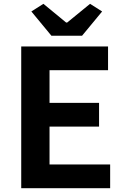

<svg xmlns="http://www.w3.org/2000/svg" viewBox="-20 -984 655 1004"><path d="M91 0V-741H545V-617H239V-446H498V-322H239V-124H556V0ZM249 -797 144 -924 207 -964 326 -866H331L451 -964L514 -924L409 -797Z"/></svg>

Font: Source Han Sans TC
Style: Bold
Weight: 700
Designer: Ryoko NISHIZUKA Ë•øÂ°öÊ∂ºÂ≠ê (kana, bopomofo & ideographs); Paul D. Hunt (Latin, Greek & Cyrillic); Sandoll Communicatio
Foundry: Adobe
Version: Version 2.004;hotconv 1.0.118;makeotfexe 2.5.65603